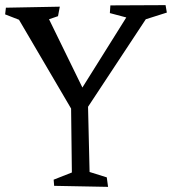

<svg xmlns="http://www.w3.org/2000/svg" viewBox="-20 -730 670 748"><path d="M396 -39 401 -2 191 -6 189 -30 260 -58 257 -307 54 -653 0 -674 3 -700 213 -704 206 -667 171 -655 301 -389 472 -662 408 -679 410 -709 625 -710 630 -681 548 -655 323 -314 329 -60Z"/></svg>

Font: Underdog
Style: Regular
Weight: 400
Designer: Sergey Steblina
Foundry: Sergey Steblina, Jovanny Lemonad
Version: Version 1.001; ttfautohint (v0.9)